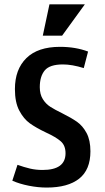

<svg xmlns="http://www.w3.org/2000/svg" viewBox="-20 -846 478 874"><path d="M266.6 -552.7Q206.1 -552.7 183.6 -525.4Q161.1 -498 161.1 -449.2Q161.1 -417 174.8 -395Q188.5 -373 209 -359.9Q229.5 -346.7 263.7 -330.1Q304.7 -309.6 330.6 -291.5Q356.4 -273.4 374 -240.7Q391.6 -208 391.6 -157.2Q391.6 -73.2 340.3 -32.7Q289.1 7.8 192.4 7.8Q153.3 7.8 111.3 -0.5Q69.3 -8.8 36.1 -23.4L59.6 -95.7Q89.8 -85 116.7 -78.6Q143.6 -72.3 173.8 -72.3Q278.3 -72.3 278.3 -148.4Q278.3 -183.6 256.8 -202.6Q235.4 -221.7 188.5 -243.2Q143.6 -264.6 115.7 -284.7Q87.9 -304.7 67.9 -342.3Q47.9 -379.9 47.9 -440.4Q47.9 -530.3 100.1 -581.5Q152.3 -632.8 252.9 -632.8Q324.2 -632.8 380.9 -611.3L361.3 -536.1Q307.6 -552.7 266.6 -552.7ZM366.2 -826.2 262.7 -683.6H174.8L205.1 -826.2Z"/></svg>

Font: Sudo
Style: Bold
Weight: 700
Monospace: yes
Designer: Jens Kutilek
Foundry: Jens Kutilek
Version: Version 0.040